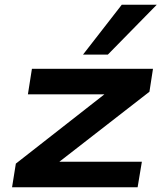

<svg xmlns="http://www.w3.org/2000/svg" viewBox="-20 -792 691 812"><path d="M31 0 47 -100 470 -431 454 -393H98L115 -501H627L612 -404L186 -73L202 -108H580L562 0ZM331 -561 495 -772H643L436 -561Z"/></svg>

Font: Nunito Sans 7pt Expanded
Style: Bold Italic
Weight: 700
Width: 7
Italic angle: -9°
Designer: Vernon Adams
Foundry: Vernon Adams
Version: Version 3.101;gftools[0.9.27]